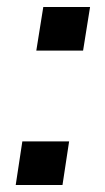

<svg xmlns="http://www.w3.org/2000/svg" viewBox="-20 -530 302 550"><path d="M84 -385 104 -510H238L218 -385ZM25 0 44 -125H178L159 0Z"/></svg>

Font: Azeri Sans SemiBold
Style: Italic
Weight: 600
Designer: Hector Gatti & Omnibus-Type (original fonts) / Cristiano Sobral (main changes and remastering)
Foundry: Omnibus-Type
Version: Version 0.07;August 21, 2020;FontCreator 13.0.0.2681 64-bit;